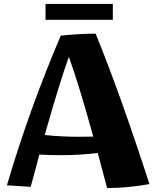

<svg xmlns="http://www.w3.org/2000/svg" viewBox="-20 -940 790 970"><path d="M474 -167Q381 -156 289 -156Q236 -156 179 -159L135 4L15 -4Q128 -388 287 -760Q385 -770 463 -770Q586 -470 735 -10Q624 10 521 10ZM380 -249 451 -250Q382 -502 328 -653Q283 -530 206 -258Q286 -249 380 -249ZM210 -920H550V-840H210Z"/></svg>

Font: Otomanopee One
Style: Regular
Weight: 400
Designer: Das Ende der Wildnis
Foundry: Gutenberg Labo
Version: Version 3.005